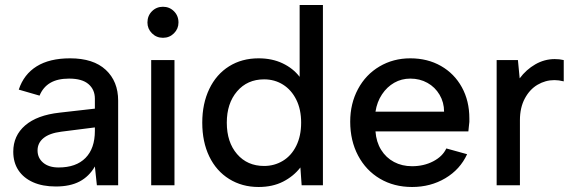

<svg xmlns="http://www.w3.org/2000/svg" viewBox="-20 -740 2293 767"><path d="M33 -134Q33 -198 80.5 -239Q128 -280 218 -290L359 -306V-346Q359 -382 333.5 -404Q308 -426 256 -426Q210 -426 181 -409Q152 -392 138 -358L55 -382Q75 -443 126.5 -475Q178 -507 260 -507Q353 -507 402.5 -461Q452 -415 452 -338V0H367L359 -75Q336 -35 298 -15Q260 5 203 5Q150 5 112 -12Q74 -29 53.5 -60Q33 -91 33 -134ZM359 -217V-231L225 -214Q178 -208 154 -188.5Q130 -169 130 -139Q130 -109 152.5 -90Q175 -71 214 -71Q284 -71 321.5 -109Q359 -147 359 -217Z M584 -500H677V0H584ZM569 -650Q569 -677 587 -695Q605 -713 631 -713Q657 -713 675 -695Q693 -677 693 -650Q693 -625 675 -607Q657 -589 631 -589Q605 -589 587 -607Q569 -625 569 -650Z M788 -250Q788 -326 816 -384.5Q844 -443 895 -475Q946 -507 1013 -507Q1067 -507 1109 -487Q1151 -467 1177 -433V-720H1270V0H1185L1180 -71Q1153 -36 1111 -14.5Q1069 7 1013 7Q947 7 895.5 -25Q844 -57 816 -115Q788 -173 788 -250ZM1183 -250Q1183 -303 1163.5 -342Q1144 -381 1110.5 -402Q1077 -423 1035 -423Q968 -423 927 -375Q886 -327 886 -250Q886 -172 927 -124.5Q968 -77 1035 -77Q1076 -77 1110 -97.5Q1144 -118 1163.5 -157.5Q1183 -197 1183 -250Z M1379 -254Q1379 -326 1410 -384Q1441 -442 1496 -474.5Q1551 -507 1619 -507Q1688 -507 1741.5 -476.5Q1795 -446 1825 -391.5Q1855 -337 1855 -267V-253Q1854 -244 1853 -234.5Q1852 -225 1851 -215H1480Q1483 -173 1502.5 -141.5Q1522 -110 1554 -93Q1586 -76 1626 -76Q1673 -76 1710.5 -95.5Q1748 -115 1763 -147L1846 -124Q1818 -63 1759 -28Q1700 7 1626 7Q1554 7 1498 -26Q1442 -59 1410.5 -118.5Q1379 -178 1379 -254ZM1619 -426Q1584 -426 1555 -409.5Q1526 -393 1506 -363Q1486 -333 1480 -294H1754Q1754 -331 1736 -361.5Q1718 -392 1687.5 -409Q1657 -426 1619 -426Z M1964 -500H2049L2056 -427Q2082 -462 2118.5 -483Q2155 -504 2196 -504Q2216 -504 2232 -500V-415Q2212 -420 2195 -420Q2159 -420 2127.5 -401.5Q2096 -383 2076.5 -346.5Q2057 -310 2057 -260V0H1964Z"/></svg>

Font: AF Albert Sans Medium
Style: Regular
Weight: 500
Designer: Andreas Rasmussen
Foundry: a.Foundry
Version: Version 1.300;Glyphs 3.2 (3231)